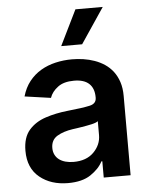

<svg xmlns="http://www.w3.org/2000/svg" viewBox="-55 -824 685 880"><g transform="rotate(-5 287.5 -384.0)"><path d="M70.3 -248.6Q99.8 -282.3 147.4 -297.9Q171.2 -305.8 196 -310.9Q220.9 -316.1 247.5 -318.9Q284.1 -322.8 309.7 -326.3Q335.2 -329.9 351.2 -333.5Q382.5 -340.2 382.5 -367.9V-370Q382.5 -410.9 359.4 -432.5Q336.3 -454.2 290.1 -454.2Q242.5 -454.2 215.6 -433.6Q187.9 -413 178.3 -384.9L58.2 -402Q69.6 -442.1 92.3 -470.7Q115.1 -499.3 145.8 -517.4Q176.5 -535.5 213.2 -544Q250 -552.6 289.4 -552.6Q315.3 -552.6 341.8 -548.7Q368.3 -544.7 392.9 -536Q417.6 -527.3 439.1 -513Q460.6 -498.6 476.6 -477.8Q492.5 -457 501.8 -429Q511 -400.9 511 -365.1V0H387.4V-74.9H383.2Q374.3 -57.5 360.3 -42.8Q346.2 -28.1 326.7 -14.9Q288 11 223 11Q144.2 11 92.7 -30.9Q40.5 -73.2 40.5 -153.1Q40.5 -214.5 70.3 -248.6ZM256.4 -83.5Q315.3 -83.5 348.7 -116.8Q382.8 -150.9 382.8 -195.7V-259.9Q375 -253.2 353 -248.2Q342 -245.7 330.1 -243.6Q318.2 -241.5 306.5 -239.5Q294.7 -237.6 284.1 -236Q273.4 -234.4 264.9 -233.3Q243.3 -230.1 225.7 -224.4Q208.1 -218.8 193.2 -209.9Q164.4 -192.5 164.4 -155.2Q164.4 -137.8 171.2 -124.3Q177.9 -110.8 190.2 -101.7Q202.4 -92.7 219.3 -88.1Q236.2 -83.5 256.4 -83.5ZM245.7 -617.2 325.3 -779.5H451L342 -617.2Z"/></g></svg>

Font: Inter P Semi Bold
Style: Regular
Weight: 600
Designer: Rasmus Andersson
Foundry: rsms
Version: Version 3.018;git-588b23468